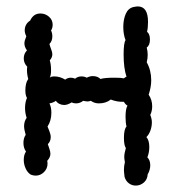

<svg xmlns="http://www.w3.org/2000/svg" viewBox="-20 -580 539 598"><path d="M53 -135Q53 -150 60 -160Q55 -177 55 -187Q55 -202 63 -213Q58 -228 58 -243Q58 -262 64 -275Q59 -283 59 -298Q59 -322 68 -334Q64 -348 64 -362Q64 -369 65 -372Q54 -383 54 -398Q54 -413 64 -423Q56 -434 56 -445Q56 -453 62 -467Q57 -477 57 -485Q57 -505 74 -516Q84 -538 106 -538Q121 -538 132.5 -528Q144 -518 144 -503Q144 -493 139 -485Q143 -477 143 -467Q143 -452 134 -443Q136 -435 139.5 -426Q143 -417 143 -411Q143 -401 135 -392Q139 -380 139 -361Q139 -346 135 -338Q139 -342 149 -342Q167 -342 183 -332Q191 -338 200 -338Q207 -338 214 -335Q222 -342 234 -342Q243 -342 250 -338Q260 -343 269 -343Q284 -343 293 -334Q305 -338 337 -338Q358 -338 366 -336Q370 -340 374 -341Q365 -368 365 -410Q365 -446 371 -455Q364 -473 364 -496Q364 -519 371.5 -536.5Q379 -554 395 -558Q405 -560 409 -560Q441 -560 441 -512Q441 -493 438 -481Q447 -474 447 -457Q447 -439 437 -432Q440 -420 440 -409Q440 -398 437 -386Q451 -361 451 -330Q451 -309 443 -285Q454 -269 454 -249Q454 -234 448 -222Q453 -210 453 -199Q453 -186 448.5 -173.5Q444 -161 436 -153Q445 -143 445 -122Q445 -105 439 -90Q448 -81 448 -65Q448 -51 440 -37Q439 -21 428 -11.5Q417 -2 403 -2Q391 -2 381.5 -9Q372 -16 368 -29Q366 -45 366 -51Q366 -63 369 -75Q367 -85 367 -91Q367 -102 372 -119Q366 -127 366 -151Q366 -177 374 -186Q371 -198 371 -216Q371 -241 377 -251Q369 -256 366 -263Q345 -262 325 -270Q310 -258 288 -258Q274 -258 263 -266Q257 -264 252 -264Q249 -264 239 -266Q229 -258 217 -258Q209 -258 203 -261Q190 -253 180 -253Q172 -253 165 -256.5Q158 -260 154 -266Q146 -260 134 -258Q140 -246 140 -229Q140 -204 128 -186Q130 -181 134 -171Q138 -161 138 -153Q138 -140 129 -131Q130 -127 133.5 -117.5Q137 -108 137 -101Q137 -90 127 -79Q128 -76 128 -70Q128 -55 117 -44Q106 -33 91 -33Q84 -33 76 -36Q66 -42 60 -55Q54 -68 54 -82Q54 -98 61 -108Q53 -119 53 -135Z"/></svg>

Font: Pangolin
Style: Regular
Weight: 400
Designer: Kevin Burke
Foundry: Google, Inc.
Version: Version 1.101